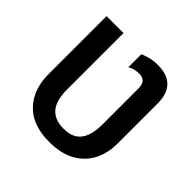

<svg xmlns="http://www.w3.org/2000/svg" viewBox="-185 -893 1073 1073"><g transform="rotate(45 351.5 -357.0)"><path d="M348 10Q216 10 147 -62.5Q78 -135 78 -254V-714H212V-267Q212 -180 247.5 -139.5Q283 -99 352 -99Q401 -99 431 -118Q461 -137 475.5 -175.5Q490 -214 490 -268V-551Q490 -587 475.5 -601.5Q461 -616 436 -616Q416 -616 398 -611.5Q380 -607 366 -598V-700Q384 -710 413.5 -717Q443 -724 475 -724Q549 -724 587 -685.5Q625 -647 625 -571V-252Q625 -178 594.5 -118.5Q564 -59 502.5 -24.5Q441 10 348 10Z"/></g></svg>

Font: Noto Sans Display SemiBold
Style: Regular
Weight: 600
Designer: Monotype Design Team
Foundry: Monotype Imaging Inc.
Version: Version 2.003